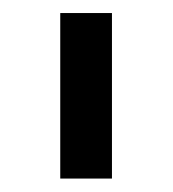

<svg xmlns="http://www.w3.org/2000/svg" viewBox="-20 -747 262 290"><path d="M149.1 -477.3H71V-727.3H149.1Z"/></svg>

Font: Interop
Style: Regular
Weight: 400
Designer: Rasmus Andersson, Google, Jang Haemin
Foundry: jhaemin
Version: Version 1.008